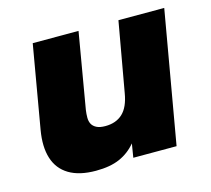

<svg xmlns="http://www.w3.org/2000/svg" viewBox="-77 -560 724 660"><g transform="rotate(-15 285.0 -230.0)"><path d="M188 10Q129 10 92.5 -12Q56 -34 43 -75.5Q30 -117 40 -175L91 -470H254L208 -201Q206 -187 206 -174Q206 -161 211 -151.5Q216 -142 227.5 -136Q239 -130 259 -130Q297 -130 320.5 -152Q344 -174 352 -222L396 -470H559L477 0H323L331 -49Q307 -20 273 -5Q239 10 188 10Z"/></g></svg>

Font: Gantari ExtraBold
Style: Italic
Weight: 800
Italic angle: -10°
Designer: Anugrah Pasau
Foundry: Lafontype
Version: Version 1.000